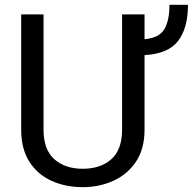

<svg xmlns="http://www.w3.org/2000/svg" viewBox="-20 -771 804 801"><path d="M489.3 -710.9H583V-607.4Q644 -612.8 665.5 -649.2Q687 -685.5 687 -751H764.2Q764.2 -653.3 722.7 -599.9Q681.2 -546.4 583 -541V-230Q583 -149.9 547.4 -96.7Q511.7 -43.5 452.9 -16.8Q394 9.8 325.2 9.8Q252.9 9.8 194.6 -16.8Q136.2 -43.5 102.3 -96.7Q68.4 -149.9 68.4 -230V-710.9H161.6V-230Q161.6 -146.5 206.8 -106.7Q252 -66.9 325.2 -66.9Q399.4 -66.9 444.3 -106.7Q489.3 -146.5 489.3 -230Z"/></svg>

Font: Vazirmatn RD UI
Style: Regular
Weight: 400
Designer: Saber Rastikerdar
Foundry: Saber Rastikerdar
Version: Version 33.003